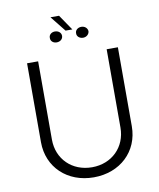

<svg xmlns="http://www.w3.org/2000/svg" viewBox="-103 -1054 949 1145"><g transform="rotate(-10 371.5 -481.5)"><path d="M579 -728V-254C579 -136 492 -50 372 -50C251 -50 164 -136 164 -254V-728H97V-250C97 -98 212 11 372 11C531 11 647 -97 647 -250V-728ZM257 -853C256 -834 272 -820 293 -820C315 -820 331 -834 331 -853C331 -872 315 -886 293 -886C272 -886 256 -872 257 -853ZM282 -974 357 -880H398L334 -974ZM416 -853C415 -834 432 -820 453 -820C474 -820 490 -835 491 -853C490 -872 474 -886 453 -886C432 -886 415 -872 416 -853Z"/></g></svg>

Font: Wafeq Light
Style: Regular
Weight: 300
Designer: Rasmus Andersson & Azza Alameddine
Foundry: Google & TypeTogether
Version: Version 3.000;January 28, 2025;FontCreator 15.0.0.3014 64-bi